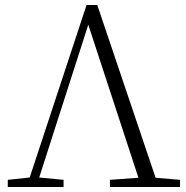

<svg xmlns="http://www.w3.org/2000/svg" viewBox="-20 -750 747 770"><path d="M420.9 0V-28.8L535.2 -37.1L334 -650.9L137.2 -38.1L234.9 -28.8V0H11.2V-28.8L99.1 -38.1L327.1 -730H370.1L604 -37.1L702.1 -28.8V0Z"/></svg>

Font: Source Han Serif TW ExtraLight
Style: Regular
Weight: 250
Designer: Ryoko NISHIZUKA Ë•øÂ°öÊ∂ºÂ≠ê (kana & ideographs); Frank Grie√ühammer (Latin, Greek & Cyrillic); Wenlong ZHANG Âº†ÊñáÈæô 
Foundry: Adobe
Version: Version 2.003;hotconv 1.1.1;makeotfexe 2.6.0